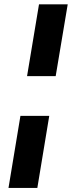

<svg xmlns="http://www.w3.org/2000/svg" viewBox="-20 -748 352 904"><path d="M76.2 -202.6H211.9L155.8 136.7H20ZM298.8 -727.5 242.2 -389.6H107.4L163.6 -727.5Z"/></svg>

Font: Inter Tight
Style: Bold Italic
Weight: 700
Italic angle: -9.39999°
Designer: Rasmus Andersson
Foundry: rsms
Version: Version 3.004